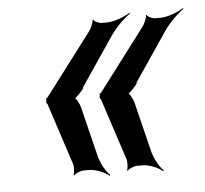

<svg xmlns="http://www.w3.org/2000/svg" viewBox="-40 -513 550 515"><g transform="rotate(-5 235.5 -256.0)"><path d="M184 -282 272 -412C287 -435 312 -459 327 -469V-472C312 -462 284 -451 264 -451H249C243 -451 229 -457 228 -462L226 -461C227 -455 218 -436 213 -430L88 -265C87 -264 86 -263 85 -263L83 -260C84 -259 84 -257 84 -256C84 -255 82 -253 83 -252L84 -249C85 -249 85 -248 86 -247L140 -82C143 -76 142 -57 139 -51L141 -50C144 -55 160 -61 166 -61H181C201 -61 225 -50 236 -40L237 -43C226 -53 212 -77 207 -100L175 -230C173 -239 163 -258 158 -258L157 -254C162 -254 180 -273 186 -282ZM328 -282 416 -412C431 -435 456 -459 471 -469V-472C456 -462 428 -451 408 -451H393C387 -451 373 -457 372 -462L370 -461C371 -455 362 -436 357 -430L232 -265C231 -264 230 -263 229 -263L227 -260C228 -259 228 -257 228 -256C228 -255 226 -253 227 -252L228 -249C229 -249 229 -248 230 -247L284 -82C287 -76 286 -57 283 -51L285 -50C288 -55 304 -61 310 -61H325C345 -61 369 -50 380 -40L381 -43C370 -53 356 -77 351 -100L319 -230C317 -239 307 -258 302 -258L301 -254C306 -254 324 -273 330 -282Z"/></g></svg>

Font: Asimov
Style: EdgeExtremeIt
Weight: 500
Designer: Google
Version: Version 2.000980: 2014